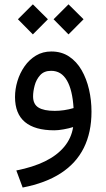

<svg xmlns="http://www.w3.org/2000/svg" viewBox="-20 -591 484 873"><path d="M291.5 -571.3 223.6 -503.4 291.5 -434.6 359.9 -503.4ZM129.4 -571.3 61.5 -503.4 129.4 -434.6 197.8 -503.4ZM396 -83.5Q396 -135.3 384.8 -184.1Q373.5 -232.9 351.1 -272Q328.6 -311 294.2 -334Q259.8 -356.9 213.4 -356.9Q174.3 -356.9 143.6 -338.4Q112.8 -319.8 91.6 -289.3Q70.3 -258.8 59.3 -222.4Q48.3 -186 48.3 -149.9Q48.3 -73.7 93.5 -36.1Q138.7 1.5 226.6 1.5Q245.1 1.5 269.5 -2.9Q293.9 -7.3 312.5 -13.2Q304.7 37.1 272 76.4Q239.3 115.7 184.3 142.6Q129.4 169.4 54.2 184.1L83 261.7Q187 241.7 256.6 196.5Q326.2 151.4 361.1 81.3Q396 11.2 396 -83.5ZM229 -86.9Q179.2 -86.9 154.8 -102.1Q130.4 -117.2 130.4 -152.8Q130.4 -174.8 137.5 -201.9Q144.5 -229 162.4 -249Q180.2 -269 212.4 -269Q235.8 -269 253.7 -258.1Q271.5 -247.1 284.2 -225.3Q296.9 -203.6 304.4 -172.1Q312 -140.6 314.5 -99.6Q293.5 -93.3 271.5 -90.1Q249.5 -86.9 229 -86.9Z"/></svg>

Font: Vazirmatn NL
Style: Regular
Weight: 400
Designer: Saber Rastikerdar
Foundry: Saber Rastikerdar
Version: Version 33.003